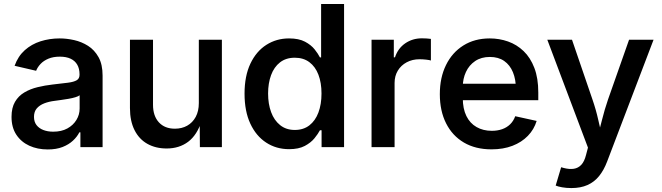

<svg xmlns="http://www.w3.org/2000/svg" viewBox="-20 -748 3363 976"><path d="M222.7 11.7Q170.4 11.7 128.9 -7.3Q87.4 -26.4 63 -63.2Q38.6 -100.1 38.6 -153.8Q38.6 -200.2 56.2 -230.2Q73.7 -260.3 103.8 -278.1Q133.8 -295.9 171.1 -304.9Q208.5 -314 247.6 -318.4Q295.9 -323.7 325.7 -327.6Q355.5 -331.5 369.9 -340.1Q384.3 -348.6 384.3 -367.7V-370.1Q384.3 -398.9 372.8 -418.9Q361.3 -439 339.1 -449.5Q316.9 -460 284.2 -460Q250.5 -460 226.1 -449.7Q201.7 -439.5 186.3 -423.1Q170.9 -406.7 163.6 -388.2L54.2 -413.6Q71.8 -462.4 106 -492.9Q140.1 -523.4 186 -538.1Q231.9 -552.7 283.2 -552.7Q318.8 -552.7 356.9 -544.2Q395 -535.6 427.7 -514.9Q460.4 -494.1 481 -457.3Q501.5 -420.4 501.5 -363.8V0H388.7V-75.2H383.3Q372.1 -52.7 350.8 -33Q329.6 -13.2 297.9 -0.7Q266.1 11.7 222.7 11.7ZM250.5 -78.6Q292.5 -78.6 322.3 -95Q352.1 -111.3 368.4 -138.2Q384.8 -165 384.8 -196.3V-263.7Q378.4 -258.3 363 -253.7Q347.7 -249 327.9 -245.6Q308.1 -242.2 289.6 -239.7Q271 -237.3 258.3 -235.4Q229 -231.9 205.1 -222.7Q181.2 -213.4 167 -197Q152.8 -180.7 152.8 -153.8Q152.8 -128.9 165.5 -112.3Q178.2 -95.7 200.2 -87.2Q222.2 -78.6 250.5 -78.6Z M827.1 6.8Q771.5 6.8 729.2 -16.8Q687 -40.5 663.8 -86.7Q640.6 -132.8 640.6 -198.7V-545.9H757.8V-215.3Q757.8 -158.7 787.6 -126.2Q817.4 -93.8 869.1 -93.8Q904.3 -93.8 931.6 -109.1Q959 -124.5 974.9 -153.8Q990.7 -183.1 990.7 -224.1V-545.9H1107.9V0H996.1L995.1 -134.3H1005.4Q981.9 -61.5 936.5 -27.3Q891.1 6.8 827.1 6.8Z M1449.7 10.3Q1384.3 10.3 1333 -23.2Q1281.7 -56.6 1252.4 -119.6Q1223.1 -182.6 1223.1 -272Q1223.1 -361.8 1252.9 -424.6Q1282.7 -487.3 1334 -520Q1385.3 -552.7 1449.2 -552.7Q1499 -552.7 1530.3 -536.1Q1561.5 -519.5 1579.3 -497.1Q1597.2 -474.6 1606.4 -456.1H1612.3V-727.5H1729V0H1614.7V-85.9H1606.4Q1596.7 -67.4 1578.4 -44.9Q1560.1 -22.5 1529.1 -6.1Q1498 10.3 1449.7 10.3ZM1478.5 -87.4Q1522.5 -87.4 1552.7 -110.8Q1583 -134.3 1598.6 -176Q1614.3 -217.8 1614.3 -272.5Q1614.3 -327.6 1598.6 -368.4Q1583 -409.2 1552.7 -431.9Q1522.5 -454.6 1478.5 -454.6Q1433.6 -454.6 1403.3 -430.9Q1373 -407.2 1357.9 -366Q1342.8 -324.7 1342.8 -272.5Q1342.8 -219.7 1358.2 -178Q1373.5 -136.2 1404.1 -111.8Q1434.6 -87.4 1478.5 -87.4Z M1868.7 0V-545.9H1981.9V-456.5H1987.8Q2002.9 -502.4 2040 -527.8Q2077.1 -553.2 2124.5 -553.2Q2135.3 -553.2 2148.4 -552.5Q2161.6 -551.8 2170.4 -550.3V-440.4Q2163.6 -442.9 2146.5 -444.8Q2129.4 -446.8 2112.3 -446.8Q2076.2 -446.8 2047.4 -431.4Q2018.6 -416 2002.2 -388.9Q1985.8 -361.8 1985.8 -326.2V0Z M2478.5 11.2Q2397 11.2 2338.1 -23.4Q2279.3 -58.1 2247.6 -121.1Q2215.8 -184.1 2215.8 -269.5Q2215.8 -353.5 2247.1 -417.2Q2278.3 -481 2335.4 -516.8Q2392.6 -552.7 2469.7 -552.7Q2518.1 -552.7 2562.5 -537.1Q2606.9 -521.5 2641.6 -488.3Q2676.3 -455.1 2696.3 -402.8Q2716.3 -350.6 2716.3 -277.8V-238.8H2275.4V-322.3H2657.2L2602.5 -295.9Q2602.5 -344.2 2587.4 -380.9Q2572.3 -417.5 2543 -438Q2513.7 -458.5 2470.2 -458.5Q2426.3 -458.5 2395.5 -437.7Q2364.7 -417 2348.6 -382.3Q2332.5 -347.7 2332.5 -306.6V-249.5Q2332.5 -195.3 2350.8 -158.2Q2369.1 -121.1 2402.6 -102.1Q2436 -83 2480 -83Q2508.8 -83 2532.5 -91.3Q2556.2 -99.6 2573.2 -116.2Q2590.3 -132.8 2599.1 -157.2L2708 -133.3Q2694.8 -89.8 2663.3 -57.4Q2631.8 -24.9 2585 -6.8Q2538.1 11.2 2478.5 11.2Z M2804.7 195.3 2832.5 102.1 2846.2 106Q2874.5 113.3 2897 109.9Q2919.4 106.4 2935.1 89.6Q2950.7 72.8 2959 39.6L2968.8 2.4L2762.2 -545.9H2887.7L2991.7 -242.2Q3009.8 -189.9 3021.2 -138.4Q3032.7 -86.9 3046.4 -34.2H3013.2Q3027.3 -86.9 3040.3 -138.9Q3053.2 -190.9 3070.8 -242.2L3177.7 -545.9H3302.2L3066.4 72.8Q3049.8 116.7 3025.4 147Q3001 177.2 2966.3 192.6Q2931.6 208 2884.8 208Q2858.4 208 2837.2 204.1Q2815.9 200.2 2804.7 195.3Z"/></svg>

Font: Inter Cardless
Style: Medium
Weight: 500
Designer: Rasmus Andersson
Foundry: rsms
Version: Version 4.001;git-9221beed3